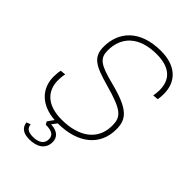

<svg xmlns="http://www.w3.org/2000/svg" viewBox="-268 -834 1146 1146"><g transform="rotate(45 305.0 -261.0)"><path d="M206 204C270 204 317 176 317 116C317 76 289 50 235 48L259 16C429 16 532 -70 532 -206C532 -292 494 -338 320 -382C190 -415 162 -438 162 -504C162 -616 236 -694 384 -694C502 -694 549 -638 549 -554C549 -536 547 -520 544 -505L579 -508C582 -523 583 -539 583 -556C583 -664 510 -726 390 -726C212 -726 129 -627 129 -501C129 -413 180 -388 308 -352C474 -306 499 -277 499 -204C499 -84 406 -16 260 -16C134 -16 78 -80 78 -168C78 -188 81 -212 84 -222L50 -219C46 -205 44 -183 44 -164C44 -63 114 7 232 15L204 54L214 72C274 72 289 92 289 121C289 161 256 178 210 178C166 178 151 160 149 134L123 144C127 182 154 204 206 204Z"/></g></svg>

Font: Geist Thin
Style: Italic
Weight: 100
Italic angle: -12°
Designer: Basement.studio, Andrés Briganti, Mateo Zaragoza
Foundry: Basement.studio, Vercel, Andrés Briganti, Guido Ferreyra, Mateo Zaragoza
Version: Version 1.500